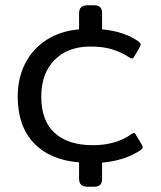

<svg xmlns="http://www.w3.org/2000/svg" viewBox="-20 -603 607 726"><path d="M279 73V11Q169 2 108 -62Q47 -126 47 -238Q47 -308 75.5 -363.5Q104 -419 156.5 -452.5Q209 -486 279 -492V-553Q279 -583 310 -583H336Q352 -583 359 -575.5Q366 -568 366 -553V-492Q451 -484 504 -446Q512 -440 512 -434Q512 -432 508 -424L488 -390Q484 -382 479 -382Q474 -382 469 -386Q438 -406 404 -416.5Q370 -427 322 -427Q236 -427 186 -376Q136 -325 136 -238Q136 -146 187 -100Q238 -54 331 -54Q417 -54 476 -95Q483 -100 486 -100Q491 -100 495 -91L516 -56Q520 -48 520 -47Q520 -41 511 -35Q453 4 366 12V73Q366 88 359 95.5Q352 103 336 103H310Q279 103 279 73Z"/></svg>

Font: Mitr Light
Style: Regular
Weight: 300
Designer: Thanarat Vachiruckul
Foundry: Cadson Demak
Version: Version 1.002